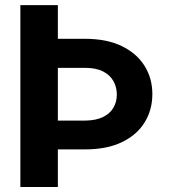

<svg xmlns="http://www.w3.org/2000/svg" viewBox="-20 -748 705 768"><path d="M61.5 -727.5H211.4V0H61.5ZM131.3 -592.8H319.8Q407.2 -592.8 467.3 -563.5Q527.3 -534.2 558.3 -484.4Q589.4 -434.6 589.4 -371.6Q589.4 -308.1 558.3 -258.1Q527.3 -208 467.3 -179.2Q407.2 -150.4 319.8 -150.4H131.3V-265.6H319.8Q364.3 -266.1 392.3 -280Q420.4 -293.9 433.8 -317.4Q447.3 -340.8 447.3 -369.6Q447.3 -398.9 433.8 -423.3Q420.4 -447.8 392.3 -462.2Q364.3 -476.6 319.8 -476.6H131.3Z"/></svg>

Font: Inter 17pt
Style: Bold
Weight: 700
Version: Version 4.001;git-66647c0bb